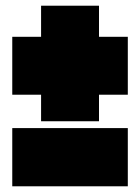

<svg xmlns="http://www.w3.org/2000/svg" viewBox="-20 -692 490 673"><path d="M23 -39V-243H428V-39ZM124 -672H327V-563H428V-360H327V-267H124V-360H23V-563H124Z"/></svg>

Font: Erica One
Style: Regular
Weight: 400
Designer: Miguel Hernandez
Foundry: Miguel Hernandez
Version: Version 1.003